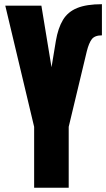

<svg xmlns="http://www.w3.org/2000/svg" viewBox="-20 -886 501 906"><path d="M141.1 0V-287.6L4.9 -859.4H175.3L223.1 -568.8L243.7 -693.4Q253.9 -753.4 276.9 -791.7Q299.8 -830.1 344 -848.1Q388.2 -866.2 460.9 -866.2V-719.2Q427.2 -719.2 413.3 -701.2Q399.4 -683.1 389.6 -644L304.2 -287.6V0Z"/></svg>

Font: webenart
Style: Regular
Weight: 400
Designer: Vernon Adams
Foundry: Vernon Adams
Version: Version 2.116; ttfautohint (v1.8.3)